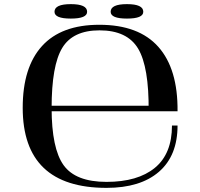

<svg xmlns="http://www.w3.org/2000/svg" viewBox="-20 -890 970 930"><path d="M813 -282Q813 -145 730 -77Q647 -9 496 -9Q346 -9 288 -90Q230 -171 230 -367Q230 -573 281.5 -658Q333 -743 462 -743Q596 -743 649 -654.5Q702 -566 700 -351H840Q842 -556 747 -663Q652 -770 461 -770Q277 -770 183.5 -667Q90 -564 90 -368Q90 20 496 20Q660 20 750 -58Q840 -136 840 -282ZM726 -378H206L208 -351H726ZM402 -833Q402 -870 323 -870Q244 -870 244 -833Q244 -800 323 -800Q402 -800 402 -833ZM674 -833Q674 -870 595 -870Q516 -870 516 -833Q516 -800 595 -800Q674 -800 674 -833Z"/></svg>

Font: Solide Mirage
Style: Mono
Weight: 400
Width: 6
Designer: Jérémy Landes
Foundry: Velvetyne Type Foundry
Version: Version 1.1